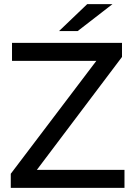

<svg xmlns="http://www.w3.org/2000/svg" viewBox="-20 -907 661 927"><path d="M581 -87H158L569 -632V-700H38V-613H445L32 -68V0H581ZM401 -887 265 -757H355L523 -887Z"/></svg>

Font: Rookery
Style: Regular
Weight: 400
Designer: Ryan Kimball / Julieta Ulanovsky
Foundry: Motorola Mobility LLC.
Version: Version 1.0